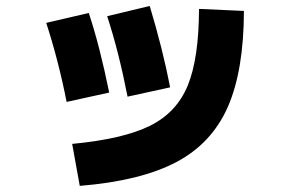

<svg xmlns="http://www.w3.org/2000/svg" viewBox="-20 -603 978 643"><path d="M646.5 -573.2 796.9 -566.4Q796.4 -366.2 742.7 -244.4Q689 -122.6 569.8 -59.8Q450.7 2.9 247.1 19.5L221.7 -121.1Q392.1 -137.2 481.9 -181.6Q571.8 -226.1 608.9 -316.9Q646 -407.7 646.5 -573.2ZM134.8 -526.4 277.3 -559.6Q314 -449.2 345.7 -293L203.1 -261.7Q176.3 -398.4 134.8 -526.4ZM338.9 -548.8 481.4 -583Q525.4 -437 549.8 -310.5L407.2 -279.3Q377.9 -429.7 338.9 -548.8Z"/></svg>

Font: Pretendard JP Black
Style: Regular
Weight: 900
Designer: Base glyphs from Inter by Rasmus Andersson; Hangeul glyphs from Noto Sans CJK(Source Han Sans) by Jang Soo-young and Kan
Foundry: Kil Hyung-jin
Version: Version 1.309